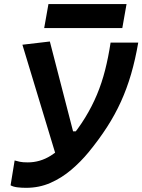

<svg xmlns="http://www.w3.org/2000/svg" viewBox="-20 -899 689 929"><path d="M106.4 9.8Q83.5 9.8 63.7 7.3Q43.9 4.9 31.2 -2.4L50.8 -122.6Q63 -119.1 76.4 -116.2Q89.8 -113.3 114.3 -113.3Q173.8 -113.3 225.6 -145.8Q277.3 -178.2 314.5 -222.7Q359.4 -276.4 392.3 -330.3Q425.3 -384.3 449 -440.9Q472.7 -497.6 488.5 -559.8Q504.4 -622.1 515.1 -692.9H648.9Q634.8 -610.8 614.3 -540.5Q593.8 -470.2 565.2 -407.2Q536.6 -344.2 498 -284.4Q459.5 -224.6 409.2 -163.1Q370.6 -116.2 324.2 -76.9Q277.8 -37.6 223.6 -13.9Q169.4 9.8 106.4 9.8ZM255.4 -131.3 88.4 -682.6 221.2 -698.2 333.5 -263.7H389.6ZM193.8 -763.2 214.4 -879.4H592.3L571.8 -763.2Z"/></svg>

Font: Cascadia Mono NF
Style: Italic
Weight: 400
Italic angle: -10°
Monospace: yes
Designer: Aaron Bell
Foundry: Saja Typeworks
Version: Version 2404.023